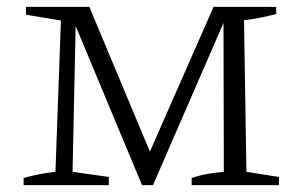

<svg xmlns="http://www.w3.org/2000/svg" viewBox="-20 -541 884 561"><path d="M700 -39 795 -24V0H540V-21Q564 -29 587.5 -33Q611 -37 634 -39L633 -474L427 0H395L201 -465L192 -39L298 -24V0H49V-21Q95 -34 142 -39L158 -481L56 -498V-521H241L418 -98L604 -521H787V-500Q768 -495 743.5 -490Q719 -485 693 -482Z"/></svg>

Font: Piazzolla SC Light
Style: Regular
Weight: 300
Designer: Juan Pablo del Peral
Foundry: Huerta Tipografica
Version: Version 1.330